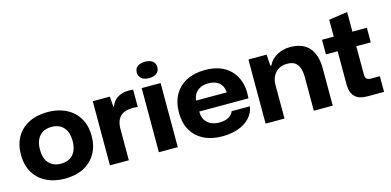

<svg xmlns="http://www.w3.org/2000/svg" viewBox="-69 -1137 3157 1550"><g transform="rotate(-15 1509.0 -362.5)"><path d="M321 10Q254 10 199.5 -9Q145 -28 106 -64Q67 -100 46 -151.5Q25 -203 25 -268Q25 -353 61 -415.5Q97 -478 163.5 -512Q230 -546 321 -546Q387 -546 441 -527Q495 -508 534.5 -472Q574 -436 595 -385Q616 -334 616 -268Q616 -184 580 -121.5Q544 -59 478 -24.5Q412 10 321 10ZM320 -115Q363 -115 393.5 -132.5Q424 -150 440.5 -184.5Q457 -219 457 -268Q457 -305 448 -333.5Q439 -362 421 -382Q403 -402 378 -412Q353 -422 321 -422Q278 -422 247.5 -404Q217 -386 200.5 -352Q184 -318 184 -268Q184 -231 193 -202.5Q202 -174 220 -154.5Q238 -135 263.5 -125Q289 -115 320 -115Z M697 0V-536H840L846 -451H852Q869 -498 908 -521Q947 -544 999 -544Q1010 -544 1019 -543.5Q1028 -543 1036 -542V-397Q1028 -398 1017 -399Q1006 -400 995 -400Q949 -400 918.5 -385.5Q888 -371 872 -341.5Q856 -312 855 -267V0Z M1106 0V-536H1264V0ZM1186 -598Q1145 -598 1122.5 -617Q1100 -636 1100 -667Q1100 -701 1124 -718Q1148 -735 1186 -735Q1227 -735 1249.5 -717Q1272 -699 1272 -667Q1272 -634 1248 -616Q1224 -598 1186 -598Z M1636 9Q1545 9 1479.5 -25Q1414 -59 1379.5 -120.5Q1345 -182 1345 -265Q1345 -352 1380.5 -415Q1416 -478 1481 -511.5Q1546 -545 1635 -545Q1734 -545 1800 -505.5Q1866 -466 1896 -396Q1926 -326 1917 -233H1506Q1506 -191 1523 -162.5Q1540 -134 1570.5 -119.5Q1601 -105 1641 -105Q1687 -105 1718.5 -122.5Q1750 -140 1759 -168H1912Q1903 -113 1865.5 -73Q1828 -33 1769 -12Q1710 9 1636 9ZM1503 -313 1494 -325H1771L1760 -313Q1761 -353 1745.5 -380Q1730 -407 1702 -420.5Q1674 -434 1635 -434Q1595 -434 1566 -419.5Q1537 -405 1521 -378Q1505 -351 1503 -313Z M1998 0V-536H2150L2156 -441H2164Q2188 -492 2238.5 -519Q2289 -546 2347 -546Q2394 -546 2432.5 -533.5Q2471 -521 2499 -493Q2527 -465 2543 -419.5Q2559 -374 2559 -309V0H2401V-278Q2401 -325 2389.5 -357.5Q2378 -390 2354 -406Q2330 -422 2289 -422Q2248 -422 2218 -403.5Q2188 -385 2172 -353.5Q2156 -322 2156 -283V0Z M2849 0Q2779 0 2745 -34Q2711 -68 2711 -138V-414H2613V-536H2711V-677L2867 -700V-536H2988V-414H2867V-176Q2867 -151 2879.5 -141Q2892 -131 2914 -131H2988V0Z"/></g></svg>

Font: Mona Sans SemiExpanded
Style: Bold
Weight: 700
Width: 6
Designer: Deni Anggara
Foundry: GitHub
Version: Version 2.000